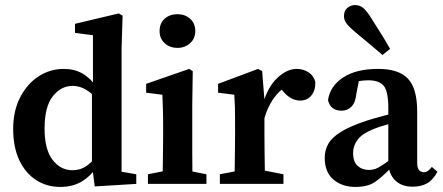

<svg xmlns="http://www.w3.org/2000/svg" viewBox="-20 -726 1748 758"><path d="M218 12Q164 12 122 -15.5Q80 -43 56 -94Q32 -145 32 -217Q32 -289 60 -342.5Q88 -396 133 -425Q178 -454 232 -454Q274 -454 306 -435.5Q338 -417 366 -377H386L377 -321Q345 -357 319.5 -372Q294 -387 267 -387Q221 -387 188.5 -346Q156 -305 156 -218Q156 -136 187.5 -95Q219 -54 266 -54Q300 -54 326 -74Q352 -94 378 -131L388 -75H368Q339 -31 303 -9.5Q267 12 218 12ZM354 10 343 -76V-367L347 -378V-587L276 -596V-632L449 -673L464 -664L460 -535V-48L518 -38V0Z M564 0V-38L655 -56H704L795 -38V0ZM621 0Q622 -21 622.5 -55.5Q623 -90 623.5 -127.5Q624 -165 624 -193V-236Q624 -274 623 -299Q622 -324 621 -352L557 -360V-395L727 -454L741 -445L739 -314V-193Q739 -165 739 -127.5Q739 -90 739.5 -55.5Q740 -21 741 0ZM681 -537Q650 -537 630 -555.5Q610 -574 610 -603Q610 -634 630 -652Q650 -670 681 -670Q710 -670 730.5 -652Q751 -634 751 -603Q751 -574 730.5 -555.5Q710 -537 681 -537Z M848 0V-38L942 -56H1007L1099 -38V0ZM905 0Q906 -21 906.5 -55.5Q907 -90 907.5 -127.5Q908 -165 908 -193V-242Q908 -280 907.5 -302Q907 -324 905 -352L841 -360V-395L999 -454L1015 -445L1024 -331V-193Q1024 -165 1024.5 -127.5Q1025 -90 1025.5 -55.5Q1026 -21 1027 0ZM1022 -253 999 -316H1018Q1037 -383 1075 -418.5Q1113 -454 1151 -454Q1177 -454 1198 -440.5Q1219 -427 1225 -402Q1225 -367 1208.5 -348Q1192 -329 1165 -329Q1129 -329 1100 -363L1074 -392L1115 -389Q1048 -348 1022 -253Z M1383 12Q1331 12 1296.5 -17Q1262 -46 1262 -103Q1262 -133 1276 -158Q1290 -183 1326 -205.5Q1362 -228 1429 -250Q1457 -259 1498.5 -270Q1540 -281 1573 -289V-252Q1542 -244 1507 -234Q1472 -224 1453 -216Q1409 -198 1391.5 -174Q1374 -150 1374 -123Q1374 -87 1392 -71Q1410 -55 1437 -55Q1449 -55 1461 -59Q1473 -63 1492.5 -76Q1512 -89 1547 -115L1559 -65H1525Q1488 -26 1459.5 -7Q1431 12 1383 12ZM1609 11Q1566 11 1541 -13Q1516 -37 1513 -79V-300Q1513 -364 1495.5 -386.5Q1478 -409 1434 -409Q1418 -409 1397.5 -406Q1377 -403 1349 -394L1401 -428L1387 -357Q1384 -322 1368 -305.5Q1352 -289 1329 -289Q1284 -289 1275 -331Q1283 -386 1334.5 -420Q1386 -454 1473 -454Q1554 -454 1590.5 -415.5Q1627 -377 1627 -286V-84Q1627 -63 1634.5 -54.5Q1642 -46 1654 -46Q1669 -46 1685 -67L1707 -48Q1690 -16 1666.5 -2.5Q1643 11 1609 11ZM1520 -533 1490 -509Q1468 -528 1443.5 -548.5Q1419 -569 1384 -598Q1361 -617 1349.5 -631.5Q1338 -646 1338 -662Q1338 -684 1351.5 -695Q1365 -706 1381 -706Q1400 -706 1413.5 -695Q1427 -684 1444 -657Q1470 -616 1487.5 -588Q1505 -560 1520 -533Z"/></svg>

Font: Lisu Bosa ExtraBold
Style: Regular
Weight: 800
Designer: David Morse, Annie Olsen, Victor Gaultney, Frank Grießhammer (Latin)
Foundry: SIL International
Version: Version 2.000